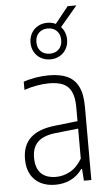

<svg xmlns="http://www.w3.org/2000/svg" viewBox="-60 -929 551 975"><g transform="rotate(-5 215.5 -441.0)"><path d="M366 -373.5V0H328L324 -60.5H320Q296 -26.5 260.8 -9.2Q225.5 8 182.5 8Q139.5 8 107.2 -8.5Q75 -25 57.2 -57Q39.5 -89 39.5 -134.5Q39.5 -204.5 80.8 -243.2Q122 -282 207 -291L322 -304V-375Q322 -426 307.5 -455.2Q293 -484.5 265.2 -496.2Q237.5 -508 193.5 -508Q166 -508 132.8 -502.2Q99.5 -496.5 67.5 -485.5V-527Q94.5 -537 129.8 -542.8Q165 -548.5 197 -548.5Q253.5 -548.5 290.5 -531.8Q327.5 -515 346.8 -476.5Q366 -438 366 -373.5ZM322 -113V-266L207.5 -253.5Q145 -247 115.5 -218.8Q86 -190.5 86 -139.5Q86 -85 112.5 -58.2Q139 -31.5 189.5 -31.5Q226.5 -31.5 261.2 -50.5Q296 -69.5 322 -113ZM280.5 -787Q292.5 -774.5 299 -757.5Q305.5 -740.5 305.5 -721.5Q305.5 -695 293.5 -673.8Q281.5 -652.5 260.2 -640.5Q239 -628.5 212.5 -628.5Q186 -628.5 164.5 -640.5Q143 -652.5 131 -673.8Q119 -695 119 -721.5Q119 -748 131 -769.5Q143 -791 164.5 -803Q186 -815 212.5 -815Q235.5 -815 255.5 -805.5L323 -890H367.5ZM275.5 -721.5Q275.5 -751 258 -768.5Q240.5 -786 212.5 -786Q184 -786 166.5 -768.5Q149 -751 149 -721.5Q149 -692 166.5 -674.8Q184 -657.5 212.5 -657.5Q240.5 -657.5 258 -674.8Q275.5 -692 275.5 -721.5Z"/></g></svg>

Font: Encode Sans Condensed ExLight
Style: Regular
Weight: 275
Width: 3
Designer: Multiple Designers
Foundry: Impallari Type
Version: Version 2.000